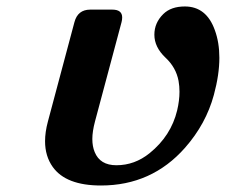

<svg xmlns="http://www.w3.org/2000/svg" viewBox="-20 -567 702 597"><path d="M293.9 9.8Q185.1 9.8 144 -47.9Q120.1 -81.5 120.1 -127.9Q120.1 -156.2 128.9 -189L211.4 -498Q221.7 -537.1 260.7 -537.1H329.1Q359.9 -537.1 359.9 -512.7Q359.9 -505.4 357.9 -498L275.4 -189.5Q267.1 -158.2 267.1 -134.8Q267.1 -111.8 274.4 -94.2Q291 -53.2 341.8 -53.2Q398.9 -53.2 445.3 -90.8Q511.7 -144.5 530.8 -223.6Q538.1 -254.4 538.1 -281.7Q538.1 -299.3 535.2 -315.4Q527.3 -357.4 494.6 -387.7Q460 -420.4 460 -459Q460 -496.1 487.8 -523.4Q511.7 -546.9 554.7 -546.9Q621.6 -546.9 647.9 -473.6Q662.1 -435.1 662.1 -387.2Q662.1 -335 645 -272Q620.6 -181.6 555.2 -107.4Q451.7 9.8 293.9 9.8Z"/></svg>

Font: Cursive Sans
Style: Bold
Weight: 700
Italic angle: -15°
Designer: Wojciech Kalinowski "wmk69" (wmk69@o2.pl)
Foundry: Wojciech Kalinowski "wmk69" (wmk69@o2.pl)
Version: Wersja 3.1.0; 2022-02-18